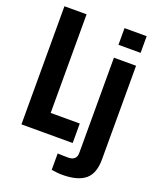

<svg xmlns="http://www.w3.org/2000/svg" viewBox="-180 -905 999 1222"><g transform="rotate(20 320.0 -293.5)"><path d="M40 0V-800H190V-132H387V0ZM447 -687V-800H597V-687ZM320 206V95Q334 96 356.5 96.5Q379 97 393 97Q419 97 433.5 84Q448 71 448 47V-600H598V35Q598 130 547.5 171.5Q497 213 393 213Q376 213 357 211Q338 209 320 206Z"/></g></svg>

Font: Big Shoulders Display Black
Style: Regular
Weight: 900
Designer: Patric King
Foundry: XO Type Co
Version: Version 1.000; ttfautohint (v1.8.2)